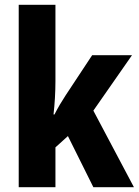

<svg xmlns="http://www.w3.org/2000/svg" viewBox="-20 -780 578 800"><path d="M211 -442V-760H58V0H211V-166L263 -213L369 0H538L369 -319L530 -550H364L253 -382C239 -361 220 -329 207 -303H203C208 -346 211 -396 211 -442Z"/></svg>

Font: Noto Sans Georgian Condensed ExtraBold
Style: Regular
Weight: 800
Width: 3
Designer: Monotype Design Team, Akaki Razmadze
Foundry: Google LLC
Version: Version 2.005